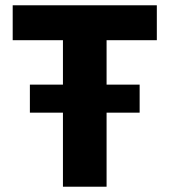

<svg xmlns="http://www.w3.org/2000/svg" viewBox="-20 -706 640 726"><path d="M218 0V-554H28V-686H573V-554H383V0ZM93 -280V-386H508V-280Z"/></svg>

Font: Chivo Mono
Style: Bold
Weight: 700
Monospace: yes
Designer: Hector Gatti
Foundry: Omnibus-Type
Version: Version 1.008; ttfautohint (v1.8.4.7-5d5b)